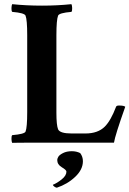

<svg xmlns="http://www.w3.org/2000/svg" viewBox="-20 -666 606 899"><path d="M316.4 42Q337.9 42 355.5 50.8Q368.2 67.4 368.2 88.9Q368.2 127.9 332 162.1Q295.9 196.3 246.1 212.9Q239.3 211.9 233.4 207Q227.5 202.1 227.5 199.2Q247.1 191.4 269 173.8Q291 156.2 291 137.7Q291 129.9 269.5 117.2Q248 104.5 248 83Q248 77.1 252.9 68.4Q257.8 59.6 274.9 50.8Q292 42 316.4 42ZM244.1 -137.7Q244.1 -80.1 252 -60.5Q260.7 -41 315.4 -41H379.9Q438.5 -41 470.7 -73.2Q499 -101.6 523.4 -166Q525.4 -171.9 537.1 -171.9Q560.5 -171.9 566.4 -166Q518.6 -31.2 513.7 2Q513.7 2 176.8 2Q146.5 2 114.7 2Q83 2 62 2.4Q41 2.9 37.1 2.9Q34.2 -2 33.7 -15.1Q33.2 -28.3 37.1 -33.2Q94.7 -38.1 99.6 -49.8Q107.4 -69.3 107.4 -141.6V-501Q107.4 -573.2 99.6 -592.8Q94.7 -605.5 37.1 -610.4Q33.2 -615.2 33.7 -628.4Q34.2 -641.6 37.1 -646.5Q103.5 -639.6 176.8 -639.6Q248 -639.6 314.5 -646.5Q317.4 -641.6 317.9 -628.4Q318.4 -615.2 314.5 -610.4Q256.8 -605.5 252 -592.8Q244.1 -573.2 244.1 -501Z"/></svg>

Font: Crimson
Style: Bold
Weight: 700
Version: Version 0.8 ; ttfautohint (v1.00) -l 8 -r 50 -G 200 -x 14 -D